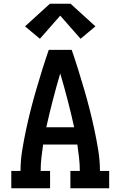

<svg xmlns="http://www.w3.org/2000/svg" viewBox="-20 -1000 640 1020"><path d="M40 0V-92H89Q89 -147 98 -202Q107 -257 118.5 -311Q130 -365 143.5 -418Q157 -471 172.5 -524Q188 -577 204.5 -630Q221 -683 239 -735H361Q379 -683 395.5 -630Q412 -577 427.5 -524Q443 -471 456.5 -418Q470 -365 481.5 -311Q493 -257 502 -202Q511 -147 511 -92H560V0H354V-92H404Q404 -127 400 -162Q396 -197 391 -232H209Q204 -197 200 -162Q196 -127 196 -92H246V0ZM374 -324Q358 -396 339.5 -467.5Q321 -539 300 -610Q279 -539 260.5 -467.5Q242 -396 226 -324ZM192 -794 113 -860 245 -980H355L487 -860L408 -794L300 -917Z"/></svg>

Font: Iosevka Curly Slab SmBdEx
Style: Regular
Weight: 600
Width: 7
Monospace: yes
Designer: Belleve Invis
Foundry: Belleve Invis
Version: Version 11.1.0; ttfautohint (v1.8.3)